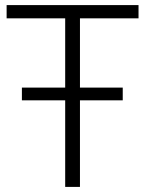

<svg xmlns="http://www.w3.org/2000/svg" viewBox="-20 -734 571 754"><path d="M236 0V-340H66V-390H236V-662H6V-714H524V-662H294V-390H462V-340H294V0Z"/></svg>

Font: RS Noto Sans Light
Style: Regular
Weight: 300
Designer: Monotype Design Team
Foundry: Monotype Imaging Inc.
Version: Version 3.10